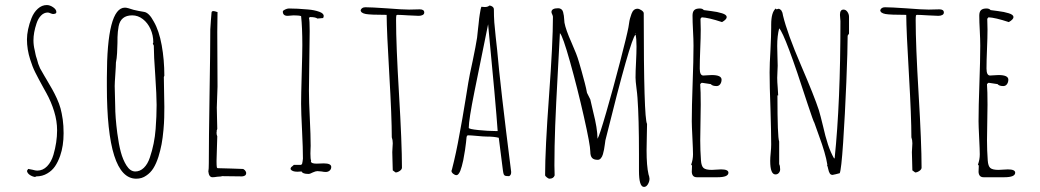

<svg xmlns="http://www.w3.org/2000/svg" viewBox="-20 -693 4142 765"><path d="M119.6 12.2 124.5 9.8Q148.9 9.8 168.5 -2Q187 -12.7 199 -30Q210.9 -47.4 219.7 -72.3Q233.4 -111.8 233.4 -162.1Q233.4 -192.9 230 -216.8Q226.1 -243.2 221.2 -261.2Q216.3 -279.3 206.5 -300.8Q197.3 -320.8 188 -337.4Q178.7 -354 165 -377L157.2 -390.1L139.6 -420.9L132.3 -439L127.4 -456.5Q122.1 -472.2 121.6 -476.6L118.2 -493.2Q113.3 -512.7 113.3 -532.2Q113.3 -563 125.5 -599.6Q131.8 -619.1 143.6 -631.1Q155.3 -643.1 170.4 -643.1Q174.8 -643.1 181.2 -640.1Q188 -637.2 191.4 -637.2Q204.6 -637.2 204.6 -645Q204.6 -655.3 191.7 -664.1Q178.7 -672.9 166.5 -672.9Q147 -672.9 130.9 -658.4Q114.7 -644 105.5 -620.6Q96.7 -598.6 92 -576.4Q87.4 -554.2 87.4 -536.1Q87.4 -496.1 100.1 -456.5Q108.9 -427.7 120.6 -404.3Q132.3 -380.9 153.3 -342.8L165 -321.8Q184.1 -287.1 195.8 -249Q207.5 -210.9 207.5 -173.8Q207.5 -126 192.9 -76.2Q184.6 -47.9 167.7 -30.5Q150.9 -13.2 128.4 -13.2Q121.6 -13.2 109.9 -16.6Q100.1 -19 92.3 -20L87.4 -12.2Q88.9 -2.9 98.4 3.7Q107.9 10.3 119.6 12.2ZM199.2 -640.1H198.2V-641.1Q199.2 -641.1 199.2 -640.1Z M562.5 6.8Q579.6 -4.4 591.1 -22.7Q602.5 -41 611.3 -68.4Q619.1 -93.8 623.8 -118.4Q628.4 -143.1 631.3 -175.3Q633.8 -202.6 634.3 -224.4Q634.8 -246.1 634.8 -267.1L633.8 -326.7L632.8 -386.2L634.8 -391.1Q634.8 -454.6 624.3 -512.7Q613.8 -570.8 592.8 -606.9Q574.2 -642.1 554.7 -645.5Q552.7 -646 532.7 -649.4Q512.7 -652.8 491.7 -660.2Q482.9 -662.6 478 -662.6Q405.8 -662.6 405.8 -383.8V-349.1Q405.8 19 522.9 19Q545.4 19 562.5 6.8ZM438 -310.5 437 -350.1Q437 -361.8 439.5 -397Q441.9 -432.1 441.9 -443.8Q445.3 -459.5 446.5 -481.7Q447.8 -503.9 448 -522Q448.2 -540 448.2 -544.9Q448.7 -566.4 452.6 -587.9Q460.9 -631.8 506.8 -631.8Q529.8 -631.8 549.1 -616.9Q568.4 -602.1 579.6 -577.4Q590.8 -552.7 590.8 -523.9L588.9 -519L592.8 -511.2Q592.8 -471.7 598.6 -393.1Q604 -311 604 -274.9Q604 -230.5 600.1 -179.2Q595.7 -120.1 577.1 -65.4Q568.4 -39.1 553.2 -24.4Q538.1 -9.8 519 -9.8Q499 -9.8 483.9 -33.7Q469.7 -56.2 461.4 -87.2Q453.1 -118.2 447.3 -162.6Q439 -227.1 439 -271Z M944.8 9.8Q960.9 8.3 960.9 -2.9Q960.9 -8.8 956.1 -14.4Q951.2 -20 945.8 -20H942.9L900.4 -21.5Q863.3 -22.9 848.6 -22.9Q844.2 -22.9 843.8 -27.8Q842.8 -33.7 842.8 -47.9V-54.2L845.7 -149.9Q842.8 -155.8 842.8 -164.1Q842.8 -166.5 843.3 -168Q843.8 -169.4 843.8 -171.9L842.8 -170.9L845.7 -179.2L844.7 -221.7L843.8 -264.2Q843.8 -275.4 845.2 -305.2L846.7 -348.1Q846.7 -408.7 846.2 -457Q845.7 -505.4 845.7 -565.9Q845.7 -587.9 846.2 -605.5Q846.7 -623 846.7 -645Q846.7 -644.5 844.2 -645.5Q835 -648.9 830.1 -648.9Q822.8 -648.9 822.8 -642.1L820.3 -611.8Q817.9 -580.1 817.9 -576.2Q817.9 -496.1 814.9 -315.9Q812 -135.3 812 -43Q812 -18.1 810.1 -9.8Q812.5 13.2 826.7 13.2Q834 13.2 845.2 11.2Q857.9 9.8 863.8 9.8L861.8 8.8Q910.6 8.8 944.8 9.8Z M1209 0Q1215.3 0 1226.1 -5.9Q1237.8 -11.2 1244.6 -11.2Q1250.5 -11.2 1261.2 -9.8Q1271 -7.8 1277.8 -7.8Q1287.1 -7.8 1293.5 -13.4Q1299.8 -19 1299.8 -27.8Q1299.8 -42 1270 -42Q1261.7 -42 1255.4 -41.5Q1249 -41 1240.7 -41Q1218.8 -41 1218.8 -50.8L1219.7 -53.2Q1216.8 -57.6 1216.8 -81.1Q1216.8 -91.8 1217.3 -99.1L1217.8 -111.8Q1217.8 -153.3 1214.4 -221.7Q1210.9 -289.6 1210.9 -331.1Q1210.9 -370.6 1212.4 -450.2Q1213.9 -529.3 1213.9 -568.8Q1213.9 -613.3 1210.9 -622.1L1215.8 -625Q1236.8 -625 1244.6 -619.1L1267.6 -621.1Q1270 -627 1270 -628.9Q1270 -639.6 1252.4 -646Q1232.4 -653.3 1206.5 -655.3Q1163.6 -659.2 1130.9 -659.2Q1124.5 -659.2 1115.7 -655Q1106.9 -650.9 1106.9 -647Q1106.9 -629.9 1126 -629.9L1138.2 -630.9L1149.9 -631.8Q1170.4 -631.8 1179.7 -628.9Q1184.6 -583.5 1184.6 -513.2Q1184.6 -483.4 1182.1 -397Q1179.7 -310.1 1179.7 -279.8Q1179.7 -247.6 1183.6 -170.4Q1187 -102.5 1187 -61Q1187 -57.6 1185.5 -49.3Q1183.6 -42 1183.6 -40L1179.7 -36.1H1150.9L1145 -30.8Q1140.6 -27.8 1139.2 -25.4Q1137.7 -22.9 1137.7 -19Q1143.6 -8.8 1165 -8.8Q1169.4 -8.8 1173.3 -9.3Q1176.8 -9.8 1181.6 -9.8Q1185.5 0 1209 0Z M1581.5 -24.9Q1581.5 -123 1569.8 -318.4Q1558.1 -514.2 1558.1 -611.8Q1558.1 -626 1559.1 -630.9Q1560.1 -633.8 1563 -633.8Q1576.2 -633.8 1606 -631.8Q1635.7 -629.9 1648.4 -629.9Q1657.7 -629.9 1664.1 -633.3Q1670.4 -636.7 1670.4 -643.1Q1670.4 -655.8 1652.3 -655.8L1631.3 -655.3L1609.9 -654.8Q1583.5 -654.8 1522.9 -659.7Q1459 -664.1 1436 -664.1Q1421.4 -664.1 1417 -652.8Q1417 -641.1 1437.5 -637.2Q1456.5 -633.8 1520.5 -633.8Q1521 -566.9 1531.2 -394.5Q1541 -227.1 1541 -146Q1544.9 -135.3 1544.9 -122.1L1543.9 -104.5L1543 -86.9L1543.9 -50.8L1544.9 -14.2L1556.2 -5.9Q1564 -5.9 1572.8 -12Q1581.5 -18.1 1581.5 -24.9Z M1881.3 -151.4Q1906.7 -148.9 1918 -148.9Q1949.2 -148.9 1967.3 -144L1983.9 -13.2Q1985.4 -2.4 1987.3 2Q1989.3 6.3 1993.7 7.6Q1998 8.8 2008.8 8.8Q2016.6 4.4 2016.6 -5.9V-8.8Q1973.1 -352.1 1960.9 -493.2L1955.1 -545.9Q1951.2 -580.1 1949.5 -603.8Q1947.8 -627.4 1947.8 -655.8Q1947.8 -662.1 1942.1 -666.5Q1936.5 -670.9 1929.7 -670.9Q1923.8 -665 1911.6 -665Q1907.7 -665 1904.8 -665.5L1897.9 -666Q1895.5 -661.6 1891.6 -636.2Q1889.2 -622.6 1886.7 -595.7L1884.8 -579.6L1880.9 -543Q1876 -511.2 1863.3 -450.2Q1850.1 -390.6 1845.7 -362.8L1835 -296.9L1829.1 -261.7Q1825.7 -239.3 1822.3 -221.2L1811 -159.2Q1797.4 -82 1780.8 -18.1L1779.8 -15.1L1778.8 -12.2Q1778.8 -6.3 1785.6 -0.7Q1792.5 4.9 1798.8 4.9Q1806.6 4.9 1814 -12.2Q1820.3 -28.8 1825.7 -54.2Q1834.5 -100.6 1836.9 -126L1838.9 -146Q1839.4 -146.5 1839.4 -147.5Q1839.4 -148.4 1839.8 -149.4Q1840.3 -151.9 1841.8 -152.8Q1843.3 -153.8 1846.7 -153.8Q1856 -153.8 1881.3 -151.4ZM1870.6 -329.1Q1873 -338.9 1924.8 -596.2Q1955.6 -275.9 1962.9 -170.9H1952.6Q1924.8 -170.9 1886.2 -174.8Q1847.7 -178.7 1847.7 -183.6Q1847.7 -215.3 1870.6 -329.1Z M2567.9 19Q2567.9 15.6 2566.4 9.8L2564 2Q2556.2 -32.2 2556.2 -94.2L2557.1 -147L2558.1 -199.2Q2544.9 -221.2 2544.9 -640.1Q2544.9 -646 2535.9 -652.1Q2526.9 -658.2 2520 -658.2Q2503.4 -658.2 2496.1 -637.7Q2492.7 -627.9 2490.2 -619.4Q2487.8 -610.8 2486.3 -599.1Q2483.9 -583.5 2483.9 -584Q2478 -552.2 2450.4 -446Q2422.9 -339.8 2395.5 -245.4Q2368.2 -150.9 2360.8 -140.1Q2360.4 -162.6 2356.2 -188Q2352.1 -213.4 2343.3 -248Q2334.5 -284.2 2332 -296.9L2318.8 -323.2Q2315.9 -339.8 2310.1 -362.1Q2304.2 -384.3 2297.4 -409.2Q2289.6 -435.5 2289.1 -438L2286.1 -448.2Q2278.8 -474.6 2257.3 -522.9Q2233.9 -575.2 2229 -603Q2229 -602.5 2228 -615.2Q2227.5 -629.9 2223.6 -645Q2221.7 -652.3 2216.6 -656.2Q2211.4 -660.2 2204.1 -660.2Q2177.2 -660.2 2177.2 -645Q2177.2 -641.6 2180.2 -635.7Q2183.1 -629.4 2183.1 -626Q2183.1 -523.9 2167.5 -310.5Q2151.9 -97.2 2151.9 4.9Q2151.9 8.3 2158.7 13.7Q2165.5 19 2168.9 19Q2185.5 19 2189.9 5.9Q2189 -11.7 2189 -34.2Q2189 -108.4 2192.1 -191.7Q2195.3 -274.9 2202.1 -396.5Q2208.5 -505.9 2210.9 -561Q2222.2 -550.3 2251.5 -445.8Q2280.8 -341.3 2306.4 -228.3Q2332 -115.2 2332 -88.9Q2332 -71.8 2338.9 -64Q2345.7 -56.2 2361.8 -56.2Q2368.7 -56.2 2374 -62.3Q2379.4 -68.4 2382.3 -78.6Q2387.2 -95.2 2390.1 -119.1Q2390.6 -126.5 2392.1 -133.8Q2492.7 -540 2512.2 -555.2Q2516.1 -542 2516.1 -507.8Q2516.1 -482.9 2514.2 -445.8Q2512.2 -408.7 2512.2 -383.8Q2512.2 -370.6 2516.1 -340.3Q2518.6 -322.3 2520 -303.2Q2525.9 -222.2 2525.9 -77.6V-12.2Q2525.9 51.8 2545.9 51.8Q2555.2 51.8 2561.5 41Q2567.9 30.3 2567.9 19ZM2509.8 -560.1 2511.2 -561H2512.2V-559.1Z M2736.8 -20.5Q2736.3 -14.6 2736.3 -7.8Q2737.8 13.2 2756.3 13.2H2838.9Q2882.3 13.2 2882.3 -4.9Q2882.3 -18.1 2853 -18.1L2834 -17.1L2815.9 -16.1Q2792 -16.1 2783.2 -23.7Q2774.4 -31.2 2772.9 -54.2Q2770 -94.7 2770 -133.8L2771 -205.1L2772 -275.9Q2772 -332 2770 -355V-357.9L2774.9 -362.8H2779.3L2812 -357.9Q2818.4 -350.1 2835 -350.1Q2844.2 -350.1 2849.6 -357.7Q2855 -365.2 2855 -376Q2854.5 -394 2815.9 -394Q2813.5 -394 2798.8 -393.1L2782.2 -392.1Q2768.1 -392.1 2768.1 -419.9Q2768.1 -451.2 2770 -497.6Q2772 -543.9 2772 -575.2Q2772 -599.6 2771 -618.2L2775.9 -624Q2802.2 -623 2856.9 -605Q2875.5 -615.7 2875.5 -625Q2875.5 -634.3 2856.9 -640.1Q2838.4 -646 2813.5 -648.9Q2790.5 -651.4 2784.2 -652.8Q2779.3 -659.2 2768.1 -659.2Q2752.4 -659.2 2745.8 -652.3Q2739.3 -645.5 2739.3 -630.9Q2739.3 -606.4 2741.2 -571.3Q2743.2 -535.6 2743.2 -511.2Q2743.2 -454.1 2739.7 -360.4Q2736.3 -266.6 2736.3 -210Q2736.3 -192.9 2738.8 -144Q2741.2 -95.2 2741.2 -78.1Q2741.2 -57.1 2733.9 -37.1L2737.3 -33.2Q2737.3 -26.4 2736.8 -20.5Z M3243.2 -151.9Q3269.5 -81.1 3276.4 -37.1L3275.4 -34.2Q3277.8 -30.3 3279.8 -20Q3282.2 -8.3 3286.1 -2.2Q3290 3.9 3297.4 3.9Q3299.3 3.9 3308.1 1.5L3308.6 2V1.5Q3320.3 -2 3325.7 -2.9Q3332 -15.6 3339.4 -125Q3346.7 -234.4 3352.1 -365.2Q3357.4 -496.1 3357.4 -550.8L3362.8 -559.1V-626Q3362.8 -636.7 3356.4 -645.8Q3350.1 -654.8 3340.8 -654.8Q3326.7 -654.8 3326.7 -633.8L3327.6 -621.1L3328.6 -608.9Q3328.6 -284.7 3305.7 -64L3303.7 -61Q3289.6 -85.4 3279.1 -116.9Q3268.6 -148.4 3258.8 -192.4Q3249 -232.9 3242.7 -253.9Q3224.6 -309.6 3171.4 -433.1Q3116.7 -560.1 3099.6 -631.8L3098.6 -637.2L3097.2 -643.1Q3095.2 -648.4 3092.8 -651.9Q3088.4 -656.2 3083.5 -658.2L3073.7 -655.8L3070.8 -659.2Q3052.7 -644 3052.7 -594.7V-582Q3052.7 -553.2 3049.8 -493.7Q3046.4 -438.5 3046.4 -404.8Q3046.4 -350.1 3049.8 -261.2Q3052.7 -165.5 3052.7 -117.2Q3052.7 -103.5 3050.8 -84.5Q3048.8 -64.9 3048.8 -51.8Q3048.8 2 3069.8 2Q3078.1 2 3083.3 -4.2Q3088.4 -10.3 3088.4 -18.1Q3088.4 -32.2 3084.5 -39.1V-128.9Q3077.6 -147 3077.6 -313H3080.6L3078.6 -345.2Q3076.7 -366.7 3076.7 -382.8L3077.6 -406.7L3078.6 -431.2L3077.6 -470.2L3076.7 -509.8Q3076.7 -550.3 3084.5 -580.1Q3107.9 -557.6 3197.8 -278.8Q3221.2 -208 3224.6 -204.1Q3229.5 -189 3243.2 -151.9Z M3651.9 -24.9Q3651.9 -123 3640.1 -318.4Q3628.4 -514.2 3628.4 -611.8Q3628.4 -626 3629.4 -630.9Q3630.4 -633.8 3633.3 -633.8Q3646.5 -633.8 3676.3 -631.8Q3706.1 -629.9 3718.8 -629.9Q3728 -629.9 3734.4 -633.3Q3740.7 -636.7 3740.7 -643.1Q3740.7 -655.8 3722.7 -655.8L3701.7 -655.3L3680.2 -654.8Q3653.8 -654.8 3593.3 -659.7Q3529.3 -664.1 3506.3 -664.1Q3491.7 -664.1 3487.3 -652.8Q3487.3 -641.1 3507.8 -637.2Q3526.9 -633.8 3590.8 -633.8Q3591.3 -566.9 3601.6 -394.5Q3611.3 -227.1 3611.3 -146Q3615.2 -135.3 3615.2 -122.1L3614.3 -104.5L3613.3 -86.9L3614.3 -50.8L3615.2 -14.2L3626.5 -5.9Q3634.3 -5.9 3643.1 -12Q3651.9 -18.1 3651.9 -24.9Z M3879.4 -20.5Q3878.9 -14.6 3878.9 -7.8Q3880.4 13.2 3898.9 13.2H3981.4Q4024.9 13.2 4024.9 -4.9Q4024.9 -18.1 3995.6 -18.1L3976.6 -17.1L3958.5 -16.1Q3934.6 -16.1 3925.8 -23.7Q3917 -31.2 3915.5 -54.2Q3912.6 -94.7 3912.6 -133.8L3913.6 -205.1L3914.6 -275.9Q3914.6 -332 3912.6 -355V-357.9L3917.5 -362.8H3921.9L3954.6 -357.9Q3960.9 -350.1 3977.5 -350.1Q3986.8 -350.1 3992.2 -357.7Q3997.6 -365.2 3997.6 -376Q3997.1 -394 3958.5 -394Q3956.1 -394 3941.4 -393.1L3924.8 -392.1Q3910.6 -392.1 3910.6 -419.9Q3910.6 -451.2 3912.6 -497.6Q3914.6 -543.9 3914.6 -575.2Q3914.6 -599.6 3913.6 -618.2L3918.5 -624Q3944.8 -623 3999.5 -605Q4018.1 -615.7 4018.1 -625Q4018.1 -634.3 3999.5 -640.1Q3981 -646 3956.1 -648.9Q3933.1 -651.4 3926.8 -652.8Q3921.9 -659.2 3910.6 -659.2Q3895 -659.2 3888.4 -652.3Q3881.8 -645.5 3881.8 -630.9Q3881.8 -606.4 3883.8 -571.3Q3885.7 -535.6 3885.7 -511.2Q3885.7 -454.1 3882.3 -360.4Q3878.9 -266.6 3878.9 -210Q3878.9 -192.9 3881.3 -144Q3883.8 -95.2 3883.8 -78.1Q3883.8 -57.1 3876.5 -37.1L3879.9 -33.2Q3879.9 -26.4 3879.4 -20.5Z"/></svg>

Font: Amatica SC
Style: Regular
Weight: 400
Version: Version 2.000